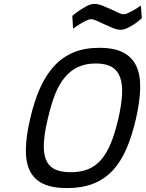

<svg xmlns="http://www.w3.org/2000/svg" viewBox="-20 -949 744 980"><path d="M341 -70Q392 -70 430 -85.5Q468 -101 496.5 -134Q525 -167 546 -218.5Q567 -270 584 -343Q600 -413 603 -466Q606 -519 593 -554.5Q580 -590 550 -607.5Q520 -625 469 -625Q418 -625 379.5 -607.5Q341 -590 311.5 -555Q282 -520 261 -467Q240 -414 224 -343Q207 -272 204 -220.5Q201 -169 214 -135.5Q227 -102 258 -86Q289 -70 341 -70ZM322 11Q247 11 200.5 -11Q154 -33 132.5 -77Q111 -121 112 -187.5Q113 -254 134 -343Q154 -431 184 -498.5Q214 -566 256.5 -612Q299 -658 355.5 -681.5Q412 -705 487 -705Q562 -705 608 -681.5Q654 -658 675.5 -612.5Q697 -567 695.5 -499Q694 -431 674 -343Q653 -252 623.5 -185.5Q594 -119 552 -75.5Q510 -32 453.5 -10.5Q397 11 322 11ZM704 -856Q685 -839 666 -826Q649 -815 630.5 -806Q612 -797 596 -797Q578 -797 557 -805.5Q536 -814 515 -824Q494 -834 475 -842.5Q456 -851 444 -851Q435 -851 419.5 -843.5Q404 -836 389 -827Q371 -816 353 -803L349 -868Q369 -885 389 -898Q406 -909 425 -919Q444 -929 461 -929Q480 -929 502 -920.5Q524 -912 544.5 -902.5Q565 -893 583 -884.5Q601 -876 612 -876Q620 -876 635 -883Q650 -890 664 -898Q681 -908 699 -921Z"/></svg>

Font: Panefresco 500wt
Style: Italic
Weight: 700
Foundry: Campivisivi & Chank Co
Version: Version 1.000